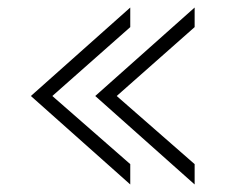

<svg xmlns="http://www.w3.org/2000/svg" viewBox="-20 -489 614 510"><path d="M497 -469 233 -234 497 1V-53L290 -234L497 -417ZM326 -469 62 -234 326 1V-53L119 -234L326 -417Z"/></svg>

Font: LINE Seed JP_OTF Thin
Style: Regular
Weight: 250
Designer: LY Corporation & Fontrix & Fontworks
Version: Version 1.007